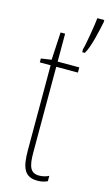

<svg xmlns="http://www.w3.org/2000/svg" viewBox="-120 -804 490 857"><g transform="rotate(15 125.0 -375.0)"><path d="M250 -750V-760H218C216 -733 198 -626 192 -610V-596H204C224 -626 243 -715 250 -750ZM148 -14C107 -14 97 -44 97 -108V-503H197V-527H97V-656H76L69 -528L21 -521V-503H71V-112C71 -32 85 10 147 10C166 10 180 6 193 0V-25C183 -19 165 -14 148 -14Z"/></g></svg>

Font: Noto Sans Bengali ExtraCondensed Thin
Style: Regular
Weight: 100
Width: 2
Designer: Joana Ranito - Universal Thirst; Jelle Bosma - Monotype Design Team
Foundry: Universal Thirst ehf.
Version: Version 3.000